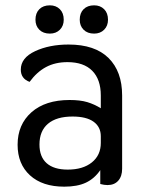

<svg xmlns="http://www.w3.org/2000/svg" viewBox="-20 -688 538 720"><path d="M46 -145Q46 -221 98 -267Q150 -313 241 -313Q281 -313 307.5 -305Q334 -297 358 -282V-330Q358 -390 326 -422.5Q294 -455 233 -455Q187 -455 152.5 -436.5Q118 -418 91 -381Q58 -393 58 -427Q58 -471 111.5 -496Q165 -521 237 -521Q336 -521 387 -470.5Q438 -420 438 -330V-55Q438 -27 423.5 -10.5Q409 6 383 6Q371 6 356 2V-50Q334 -18 302 -3Q270 12 221 12Q139 12 92.5 -30.5Q46 -73 46 -145ZM358 -152V-177Q358 -212 331 -231.5Q304 -251 252 -251Q192 -251 160 -224Q128 -197 128 -146Q128 -100 155 -76Q182 -52 234 -52Q291 -52 324.5 -79Q358 -106 358 -152ZM113 -614Q113 -639 127.5 -653.5Q142 -668 167 -668Q190 -668 204.5 -653.5Q219 -639 219 -614Q219 -591 204.5 -576.5Q190 -562 167 -562Q142 -562 127.5 -576.5Q113 -591 113 -614ZM279 -614Q279 -639 293.5 -653.5Q308 -668 333 -668Q356 -668 370.5 -653.5Q385 -639 385 -614Q385 -591 370.5 -576.5Q356 -562 333 -562Q308 -562 293.5 -576.5Q279 -591 279 -614Z"/></svg>

Font: Thasadith
Style: Bold
Weight: 700
Designer: Cadson Demak Co.,Ltd.
Foundry: Cadson Demak Co.,Ltd.
Version: Version 1.000; ttfautohint (v1.6)